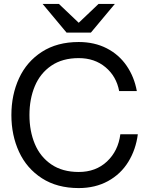

<svg xmlns="http://www.w3.org/2000/svg" viewBox="-20 -946 760 978"><path d="M38 -360Q38 -463 77 -547.5Q116 -632 193.5 -682Q271 -732 381 -732Q461 -732 523.5 -700Q586 -668 625 -611Q664 -554 677 -482H587Q573 -557 517.5 -603.5Q462 -650 381 -650Q298 -650 241.5 -611.5Q185 -573 157.5 -507.5Q130 -442 130 -360Q130 -278 157.5 -212.5Q185 -147 241.5 -108.5Q298 -70 381 -70Q468 -70 525 -123.5Q582 -177 593 -262H682Q672 -184 633.5 -121.5Q595 -59 530 -23.5Q465 12 381 12Q271 12 193.5 -38Q116 -88 77 -172.5Q38 -257 38 -360ZM197 -926H280L381 -830L482 -926H565L443 -780H319Z"/></svg>

Font: Aspekta 400
Style: Regular
Weight: 400
Designer: Ivo Dolenc
Version: Version 2.000